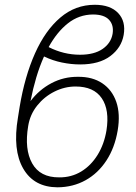

<svg xmlns="http://www.w3.org/2000/svg" viewBox="-20 -780 576 811"><path d="M309.6 -455.6Q370.6 -456.1 412.1 -428.2Q453.6 -400.4 471.2 -349.6Q488.8 -298.8 477.1 -229Q464.8 -156.2 429.7 -102.3Q394.5 -48.3 341.6 -18.8Q288.6 10.7 223.1 11.2Q123.5 10.7 78.1 -67.9Q32.7 -146.5 55.7 -282.7L63 -328.6Q84.5 -457.5 127.9 -554.7Q171.4 -651.9 234.9 -705.8Q298.3 -759.8 380.4 -759.8Q445.8 -759.8 479 -724.9Q512.2 -689.9 502.4 -632.3Q492.7 -578.1 445.8 -543Q398.9 -507.8 318.8 -507.8Q280.8 -507.8 241.7 -515.9Q202.6 -523.9 166 -541.5Q147.5 -500.5 133.3 -452.9Q119.1 -405.3 108.9 -353Q145 -400.9 197 -428.5Q249 -456.1 309.6 -455.6ZM299.3 -414.6Q252.9 -414.6 210 -393.1Q167 -371.6 137 -334Q106.9 -296.4 99.1 -248Q82.5 -149.4 116 -89.8Q149.4 -30.3 230 -30.8Q281.2 -30.3 322.8 -55.4Q364.3 -80.6 392.1 -125.5Q419.9 -170.4 429.7 -229Q443.4 -315.9 409.7 -365.2Q376 -414.6 299.3 -414.6ZM185.5 -581.1Q249 -548.8 317.9 -548.8Q377.9 -548.8 413.3 -573.2Q448.7 -597.7 455.6 -637.2Q461.4 -673.8 440.7 -696.3Q419.9 -718.8 372.6 -718.8Q313.5 -718.3 266.8 -681.4Q220.2 -644.5 185.5 -581.1Z"/></svg>

Font: Inter Display ExtraLight
Style: Italic
Weight: 200
Italic angle: -9.39999°
Designer: Rasmus Andersson
Foundry: rsms
Version: Version 4.000;git-a52131595